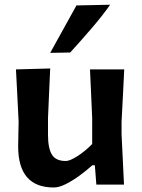

<svg xmlns="http://www.w3.org/2000/svg" viewBox="-20 -798 612 830"><path d="M212.5 12.5Q58.5 12.5 58.5 -165Q58.5 -197.5 59.5 -222Q60.5 -246.5 60.5 -272Q57 -340.5 54.5 -392.2Q52 -444 49 -498L197 -502Q194.5 -447.5 192.2 -396Q190 -344.5 187.5 -287V-214.5Q187.5 -158 204.2 -130Q221 -102 264.5 -102Q282 -102 315.5 -123.5Q349 -145 378.5 -175.5V-287Q376 -344 373.8 -394Q371.5 -444 369 -498H517Q514.5 -443.5 511.8 -392Q509 -340.5 505.5 -272V-217Q508.5 -155 511 -104.8Q513.5 -54.5 516 0H396.5L390 -83.5H379Q354 -61 324 -39Q294 -17 264.5 -2.2Q235 12.5 212.5 12.5ZM197 -569.5Q226 -621.5 254.2 -672.8Q282.5 -724 310.5 -774.5L456 -777.5Q424.5 -732 376.8 -676.5Q329 -621 283.5 -571Z"/></svg>

Font: Commissioner Loud SemiBold
Style: Regular
Weight: 600
Designer: Kostas Bartsokas
Foundry: Kostas Bartsokas
Version: Version 1.000; ttfautohint (v1.8.3)